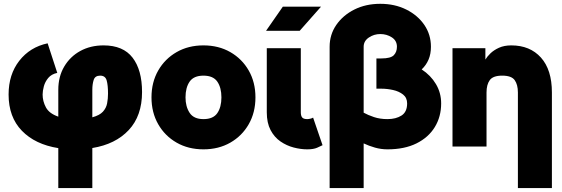

<svg xmlns="http://www.w3.org/2000/svg" viewBox="-20 -757 2906 992"><path d="M497.6 -366.2Q471.2 -366.2 464.1 -344.2Q457 -322.3 457 -293V-150.9Q494.6 -161.1 511.7 -179.9Q528.8 -198.7 533.4 -222.9Q538.1 -247.1 538.1 -273.4Q538.1 -317.4 531 -341.8Q523.9 -366.2 497.6 -366.2ZM281.2 214.8V8.3Q161.6 -10.7 93 -81.5Q24.4 -152.3 24.4 -268.6Q24.4 -372.1 79.6 -442.9Q134.8 -513.7 226.1 -533.2L275.9 -380.4Q245.6 -374 229.2 -354.2Q212.9 -334.5 206.5 -310.8Q200.2 -287.1 200.2 -268.6Q200.2 -233.9 217.3 -202.1Q234.4 -170.4 281.2 -154.3V-293Q281.2 -361.3 311.8 -413.1Q342.3 -464.8 395 -493.7Q447.8 -522.5 515.1 -522.5Q616.2 -522.5 665 -459Q713.9 -395.5 713.9 -281.2Q713.9 -158.7 645.3 -85.2Q576.7 -11.7 457 7.8V214.8Z M762.7 -253.9Q762.7 -332 797.4 -392.6Q832 -453.1 892.6 -487.8Q953.1 -522.5 1031.2 -522.5Q1109.4 -522.5 1169.9 -487.8Q1230.5 -453.1 1265.1 -392.6Q1299.8 -332 1299.8 -253.9Q1299.8 -175.8 1265.1 -115.2Q1230.5 -54.7 1169.9 -20Q1109.4 14.6 1031.2 14.6Q953.1 14.6 892.6 -20Q832 -54.7 797.4 -115.2Q762.7 -175.8 762.7 -253.9ZM938.5 -253.9Q938.5 -206.5 959.7 -174.1Q981 -141.6 1031.2 -141.6Q1081.5 -141.6 1102.8 -172.6Q1124 -203.6 1124 -253.9Q1124 -304.2 1102.8 -335.2Q1081.5 -366.2 1031.2 -366.2Q981 -366.2 959.7 -335.2Q938.5 -304.2 938.5 -253.9Z M1597.7 -149.4 1646.5 -6.8Q1637.2 -2 1618.4 6.3Q1599.6 14.6 1567.4 14.6Q1533.7 14.6 1497.3 5.1Q1460.9 -4.4 1429.2 -26.1Q1397.5 -47.9 1377.9 -85Q1358.4 -122.1 1358.4 -176.8V-507.8H1534.2V-176.8Q1534.2 -158.7 1541.3 -150.1Q1548.3 -141.6 1567.4 -141.6Q1574.2 -141.6 1583.5 -143.8Q1592.8 -146 1597.7 -149.4ZM1528.3 -597.7H1354.5L1441.4 -722.7H1638.7Z M1981.9 14.6Q1948.7 14.6 1917.2 5.6Q1885.7 -3.4 1858.9 -16.1V214.8H1683.1V-515.6Q1683.1 -578.1 1717.5 -628.2Q1752 -678.2 1811 -707.8Q1870.1 -737.3 1944.8 -737.3Q2019.5 -737.3 2078.9 -707.8Q2138.2 -678.2 2172.4 -628.2Q2206.5 -578.1 2206.5 -515.6Q2206.5 -478 2194.1 -449Q2181.6 -419.9 2158.7 -398.4Q2205.6 -367.7 2232.4 -322.5Q2259.3 -277.3 2259.3 -222.7Q2259.3 -154.3 2226.6 -100.6Q2193.8 -46.9 2131.8 -16.1Q2069.8 14.6 1981.9 14.6ZM1924.8 -455.1H1950.7Q1998.5 -455.1 2014.6 -471.7Q2030.8 -488.3 2030.8 -515.6Q2030.8 -546.9 2004.4 -564Q1978 -581.1 1944.8 -581.1Q1912.1 -581.1 1885.5 -563Q1858.9 -544.9 1858.9 -515.6V-174.8Q1880.9 -162.6 1912.1 -152.1Q1943.4 -141.6 1981.9 -141.6Q2025.9 -141.6 2054.7 -160.2Q2083.5 -178.7 2083.5 -222.7Q2083.5 -252 2062.5 -268.6Q2041.5 -285.2 2010.7 -292Q1980 -298.8 1950.7 -298.8H1924.8Z M2655.8 214.8V-279.3Q2655.8 -319.8 2639.2 -343Q2622.6 -366.2 2574.7 -366.2Q2527.3 -366.2 2510.5 -343Q2493.7 -319.8 2493.7 -279.3V0H2317.9V-507.8H2487.8V-449.2Q2496.6 -464.4 2513.9 -481.2Q2531.2 -498 2558.1 -510.3Q2585 -522.5 2621.6 -522.5Q2718.3 -522.5 2774.9 -459.5Q2831.5 -396.5 2831.5 -279.3V214.8Z"/></svg>

Font: Giphurs Black
Style: Regular
Weight: 900
Version: Version 0.920; ttfautohint (v1.8.4.7-5d5b)